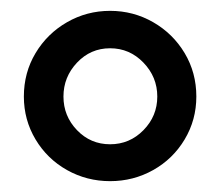

<svg xmlns="http://www.w3.org/2000/svg" viewBox="-20 -681 406 354"><path d="M342 -503Q342 -460 320.5 -424Q299 -388 262.5 -367.5Q226 -347 183 -347Q140 -347 103.5 -367.5Q67 -388 45.5 -424Q24 -460 24 -503Q24 -547 45.5 -583Q67 -619 103.5 -640Q140 -661 183 -661Q226 -661 262.5 -640Q299 -619 320.5 -583Q342 -547 342 -503ZM97 -503Q97 -467 122 -441Q147 -415 183 -415Q219 -415 244.5 -441Q270 -467 270 -503Q270 -539 244.5 -565.5Q219 -592 183 -592Q147 -592 122 -565.5Q97 -539 97 -503Z"/></svg>

Font: Gupter
Style: Bold
Weight: 700
Designer: Octavio Pardo
Version: Version 1.000